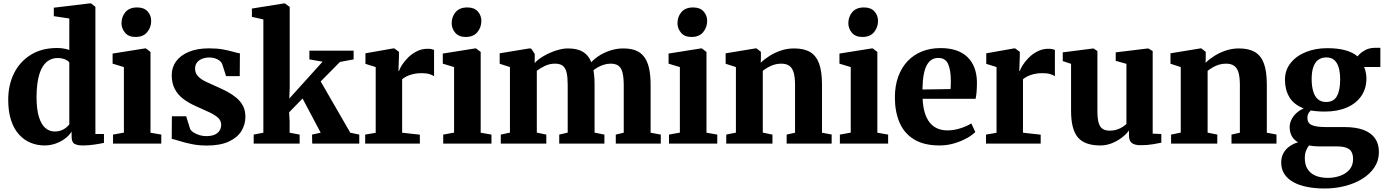

<svg xmlns="http://www.w3.org/2000/svg" viewBox="-20 -839 8098 1122"><path d="M240 11Q197 11 158.8 -4.8Q120.5 -20.5 91 -53Q61.5 -85.5 44.8 -136Q28 -186.5 28 -256Q28 -342.5 62 -410.8Q96 -479 160 -518.8Q224 -558.5 314 -558.5Q334.5 -558.5 353 -555.2Q371.5 -552 385 -547V-731L294.5 -744.5V-794L502.5 -819H512.5L537.5 -799V-56H587.5V-4Q567 0.5 531.8 5.8Q496.5 11 463.5 11Q433 11 415.8 1.8Q398.5 -7.5 398.5 -40.5V-70Q384.5 -47.5 360.2 -29.2Q336 -11 305 0Q274 11 240 11ZM299.5 -70.5Q320.5 -70.5 337.2 -76.8Q354 -83 366 -92.8Q378 -102.5 385 -112V-473.5Q378 -485 358.8 -492.5Q339.5 -500 316.5 -500Q280.5 -500 253 -477.5Q225.5 -455 210 -405.5Q194.5 -356 193.5 -274.5Q193.5 -200.5 207.5 -155.5Q221.5 -110.5 245.5 -90.5Q269.5 -70.5 299.5 -70.5Z M640.5 0V-52.5L704 -64V-447L638 -467V-526L826.5 -556H832.5L859.5 -535.5V-63.5L922.5 -52.5V0ZM771.5 -623Q731.5 -623 710.8 -647.8Q690 -672.5 690 -703Q690 -741.5 713.2 -768.5Q736.5 -795.5 781 -795.5H782Q822 -795.5 842.8 -772Q863.5 -748.5 863.5 -717Q863.5 -679.5 840.2 -651.2Q817 -623 772.5 -623Z M1189 11.5Q1141 11.5 1101 3.2Q1061 -5 1031 -14.5Q1001 -24 983.5 -27.5L984.5 -159.5H1068L1091 -85.5Q1096.5 -74 1111.8 -64.5Q1127 -55 1146.5 -49.2Q1166 -43.5 1184 -43.5Q1214.5 -43.5 1234 -52Q1253.5 -60.5 1263 -75.8Q1272.5 -91 1272.5 -109.5Q1272.5 -135 1253 -152Q1233.5 -169 1199.8 -184.5Q1166 -200 1121.5 -220Q1080.5 -238.5 1049.2 -262.5Q1018 -286.5 1000.8 -320.2Q983.5 -354 983.5 -400Q983.5 -445.5 1009.2 -480.8Q1035 -516 1084 -536.2Q1133 -556.5 1201 -556.5Q1249.5 -556.5 1284 -550Q1318.5 -543.5 1342.2 -536.5Q1366 -529.5 1382 -527L1381 -394H1301L1278.5 -465Q1274 -476 1263.2 -484.5Q1252.5 -493 1237.2 -498Q1222 -503 1204 -503Q1179 -503 1160 -495Q1141 -487 1130.5 -472.8Q1120 -458.5 1120 -438.5Q1120 -410.5 1137.8 -392.5Q1155.5 -374.5 1184.5 -361Q1213.5 -347.5 1246 -333Q1277 -319.5 1307 -303.8Q1337 -288 1361.2 -267.8Q1385.5 -247.5 1399.8 -220.5Q1414 -193.5 1414 -156.5Q1414 -110.5 1390.2 -72.5Q1366.5 -34.5 1316.5 -11.5Q1266.5 11.5 1189 11.5Z M1462.5 0V-52.5L1519 -63.5V-725.5L1452 -740.5V-789L1639 -819H1645L1673 -798.5V-326.5L1670.5 -263L1865 -478.5L1788 -492V-543H2046.5V-492L1966.5 -477L1854 -363L2027 -63.5L2079.5 -52.5V0H1804.5L1803.5 -52.5L1854 -63.5L1748 -263.5L1669.5 -182.5L1672.5 -130.5V-63.5L1731 -52.5V0Z M2114 0V-52.5L2175.5 -63V-447L2115.5 -466V-527.5L2277 -556H2284.5L2311.5 -536V-512.5L2308.5 -424H2311.5Q2315.5 -437.5 2329 -459Q2342.5 -480.5 2364.5 -502.5Q2386.5 -524.5 2415.5 -539.2Q2444.5 -554 2479 -554Q2492.5 -554 2501.5 -552Q2510.5 -550 2516.5 -547.5V-393.5Q2506.5 -401 2488.8 -406.2Q2471 -411.5 2442.5 -411.5Q2416 -411.5 2394.2 -406.2Q2372.5 -401 2356.5 -393Q2340.5 -385 2330 -376V-63.5L2433.5 -52V0Z M2570 0V-52.5L2633.5 -64V-447L2567.5 -467V-526L2756 -556H2762L2789 -535.5V-63.5L2852 -52.5V0ZM2701 -623Q2661 -623 2640.2 -647.8Q2619.5 -672.5 2619.5 -703Q2619.5 -741.5 2642.8 -768.5Q2666 -795.5 2710.5 -795.5H2711.5Q2751.5 -795.5 2772.2 -772Q2793 -748.5 2793 -717Q2793 -679.5 2769.8 -651.2Q2746.5 -623 2702 -623Z M2906.5 0V-52.5L2960 -64V-447L2900 -466.5V-527.5L3073 -556L3084 -555L3105 -524L3104.5 -471Q3125.5 -493.5 3159.2 -512.8Q3193 -532 3230.2 -544Q3267.5 -556 3298.5 -556Q3354 -556 3386.8 -536Q3419.5 -516 3435.5 -475.5Q3455.5 -497.5 3485 -515.8Q3514.5 -534 3550 -545Q3585.5 -556 3622 -556Q3665.5 -556 3695.8 -543.8Q3726 -531.5 3745 -505.8Q3764 -480 3773 -439.8Q3782 -399.5 3782 -343V-63.5L3841.5 -52.5V0H3578.5V-52.5L3625 -63.5V-339.5Q3625 -385 3618.2 -413Q3611.5 -441 3595 -454Q3578.5 -467 3548 -467Q3529 -467 3510.2 -461.2Q3491.5 -455.5 3475.5 -446.8Q3459.5 -438 3448 -428.5Q3450 -417 3451.5 -403.8Q3453 -390.5 3453.8 -375.8Q3454.5 -361 3454.5 -346V-64L3512 -52.5V0H3248V-52.5L3297.5 -64V-342Q3297.5 -387 3291.2 -414.2Q3285 -441.5 3269 -454.2Q3253 -467 3223 -467Q3191.5 -467 3163.5 -453.5Q3135.5 -440 3117 -425.5V-64L3172.5 -52.5V0Z M3889.5 0V-52.5L3953 -64V-447L3887 -467V-526L4075.5 -556H4081.5L4108.5 -535.5V-63.5L4171.5 -52.5V0ZM4020.5 -623Q3980.5 -623 3959.8 -647.8Q3939 -672.5 3939 -703Q3939 -741.5 3962.2 -768.5Q3985.5 -795.5 4030 -795.5H4031Q4071 -795.5 4091.8 -772Q4112.5 -748.5 4112.5 -717Q4112.5 -679.5 4089.2 -651.2Q4066 -623 4021.5 -623Z M4280.5 -64V-447L4220.5 -466.5V-527.5L4394 -556H4401L4426.5 -536V-498.5L4425.5 -472Q4446 -492.5 4476.2 -511.8Q4506.5 -531 4543.2 -543.5Q4580 -556 4620.5 -556Q4678 -556 4713.8 -535Q4749.5 -514 4766.5 -467.8Q4783.5 -421.5 4783.5 -345V-63.5L4840 -53V0H4577V-52.5L4626 -63.5V-342Q4626 -387 4618.2 -414.2Q4610.5 -441.5 4592.8 -454.2Q4575 -467 4545 -467Q4522 -467 4502 -460.5Q4482 -454 4465.8 -444.2Q4449.5 -434.5 4437.5 -425V-64L4494 -52.5V0H4224V-52.5Z M4888 0V-52.5L4951.5 -64V-447L4885.5 -467V-526L5074 -556H5080L5107 -535.5V-63.5L5170 -52.5V0ZM5019 -623Q4979 -623 4958.2 -647.8Q4937.5 -672.5 4937.5 -703Q4937.5 -741.5 4960.8 -768.5Q4984 -795.5 5028.5 -795.5H5029.5Q5069.5 -795.5 5090.2 -772Q5111 -748.5 5111 -717Q5111 -679.5 5087.8 -651.2Q5064.5 -623 5020 -623Z M5470.5 11Q5379 11 5321.2 -24.5Q5263.5 -60 5236.5 -123.2Q5209.5 -186.5 5209.5 -269.5Q5209.5 -337.5 5229 -391Q5248.5 -444.5 5283.8 -481.8Q5319 -519 5368 -538.5Q5417 -558 5476.5 -558Q5578.5 -558 5632.8 -506.2Q5687 -454.5 5689 -360.5Q5689 -327 5687 -302.8Q5685 -278.5 5681 -261.5H5371.5Q5373.5 -216 5383.8 -181.5Q5394 -147 5412.2 -123.8Q5430.5 -100.5 5456.8 -88.8Q5483 -77 5517.5 -77Q5555 -77 5594.5 -90Q5634 -103 5656 -118L5679.5 -67.5Q5664 -51 5632 -32.8Q5600 -14.5 5558 -1.8Q5516 11 5470.5 11ZM5370.5 -316 5535 -318.5Q5535.5 -330.5 5536 -342Q5536.5 -353.5 5536.5 -365.5Q5536.5 -428.5 5520.8 -464.5Q5505 -500.5 5463 -500.5Q5443.5 -500.5 5427.2 -491.8Q5411 -483 5398.2 -462.2Q5385.5 -441.5 5378.5 -406Q5371.5 -370.5 5370.5 -316Z M5742 0V-52.5L5803.5 -63V-447L5743.5 -466V-527.5L5905 -556H5912.5L5939.5 -536V-512.5L5936.5 -424H5939.5Q5943.5 -437.5 5957 -459Q5970.5 -480.5 5992.5 -502.5Q6014.5 -524.5 6043.5 -539.2Q6072.5 -554 6107 -554Q6120.5 -554 6129.5 -552Q6138.5 -550 6144.5 -547.5V-393.5Q6134.5 -401 6116.8 -406.2Q6099 -411.5 6070.5 -411.5Q6044 -411.5 6022.2 -406.2Q6000.5 -401 5984.5 -393Q5968.5 -385 5958 -376V-63.5L6061.5 -52V0Z M6644.5 9.5Q6610.5 9.5 6594 -3.5Q6577.5 -16.5 6577.5 -45.5V-76.5Q6561.5 -54.5 6535.2 -34.5Q6509 -14.5 6476.8 -1.8Q6444.5 11 6410 11Q6318.5 11 6278.8 -36.2Q6239 -83.5 6239 -191.5V-466L6190.5 -482V-533L6366.5 -555.5H6371L6393 -540.5V-190Q6393 -148 6399.8 -123Q6406.5 -98 6422.2 -86.8Q6438 -75.5 6465 -75.5Q6489 -75.5 6507.8 -82Q6526.5 -88.5 6540 -97.2Q6553.5 -106 6562.5 -114V-466L6500 -483.5V-533L6685 -555.5H6691.5L6716 -540.5V-58L6766.5 -56V-5Q6748 -1.5 6716.8 4Q6685.5 9.5 6644.5 9.5Z M6880 -64V-447L6820 -466.5V-527.5L6993.5 -556H7000.5L7026 -536V-498.5L7025 -472Q7045.5 -492.5 7075.8 -511.8Q7106 -531 7142.8 -543.5Q7179.5 -556 7220 -556Q7277.5 -556 7313.2 -535Q7349 -514 7366 -467.8Q7383 -421.5 7383 -345V-63.5L7439.5 -53V0H7176.5V-52.5L7225.5 -63.5V-342Q7225.5 -387 7217.8 -414.2Q7210 -441.5 7192.2 -454.2Q7174.5 -467 7144.5 -467Q7121.5 -467 7101.5 -460.5Q7081.5 -454 7065.2 -444.2Q7049 -434.5 7037 -425V-64L7093.5 -52.5V0H6823.5V-52.5Z M7721.5 262.5Q7665 262.5 7618.2 253.2Q7571.5 244 7537.8 225.2Q7504 206.5 7485.5 177.8Q7467 149 7467 110.5Q7467 80 7479.8 56.5Q7492.5 33 7515 16.8Q7537.5 0.5 7565.5 -7.5Q7540 -22.5 7528.2 -45Q7516.5 -67.5 7516.5 -96Q7516.5 -118.5 7526.8 -139.5Q7537 -160.5 7555.2 -177.5Q7573.5 -194.5 7598.5 -205.5Q7540 -228 7514.5 -271.8Q7489 -315.5 7489 -372Q7489 -430 7522.8 -471.8Q7556.5 -513.5 7612.8 -535.5Q7669 -557.5 7735.5 -557.5Q7797 -557.5 7841 -545.5Q7885 -533.5 7913.5 -509.5Q7925 -526.5 7952.2 -543Q7979.5 -559.5 8014 -559.5H8046.5V-447.5H7951Q7955.5 -439.5 7958.5 -428.5Q7961.5 -417.5 7963.2 -405.2Q7965 -393 7965 -381Q7965 -322 7935.5 -278.5Q7906 -235 7851.2 -211Q7796.5 -187 7721 -187Q7699 -187 7678 -188.8Q7657 -190.5 7640 -193.5Q7630 -184.5 7625 -174.2Q7620 -164 7620 -150Q7620 -120.5 7644.8 -108.5Q7669.5 -96.5 7730 -96.5H7836.5Q7902.5 -96.5 7947.2 -80Q7992 -63.5 8015 -31Q8038 1.5 8038 49.5Q8038 99 8012 138.5Q7986 178 7941.2 205.8Q7896.5 233.5 7839.8 248Q7783 262.5 7721.5 262.5ZM7738.5 200.5Q7777.5 200.5 7811.2 188.5Q7845 176.5 7866 152.2Q7887 128 7887 90.5Q7887 65 7877.8 48.5Q7868.5 32 7847.2 24.2Q7826 16.5 7789.5 16.5H7684.5Q7669.5 16.5 7655.2 14.8Q7641 13 7629.5 11Q7619.5 23.5 7612.2 41.8Q7605 60 7605 86.5Q7605 122.5 7620.5 148Q7636 173.5 7665.8 186.8Q7695.5 200 7738.5 200.5ZM7729.5 -243Q7773.5 -243 7792.5 -277Q7811.5 -311 7811.5 -373.5Q7811.5 -416 7802.8 -445Q7794 -474 7776.2 -488.8Q7758.5 -503.5 7731 -503.5Q7703 -503.5 7683.8 -489.5Q7664.5 -475.5 7654.8 -447.5Q7645 -419.5 7645 -377Q7645 -336.5 7653.8 -306.2Q7662.5 -276 7681 -259.5Q7699.5 -243 7729.5 -243Z"/></svg>

Font: Merriweather 48pt ExtraBold
Style: Regular
Weight: 800
Version: Version 2.100